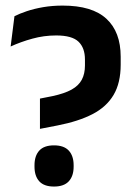

<svg xmlns="http://www.w3.org/2000/svg" viewBox="-20 -672 497 704"><path d="M126.5 -199.5V-310.5L172 -319.5Q216.5 -329 242.5 -343.5Q268.5 -358 280 -379.8Q291.5 -401.5 291.5 -432V-453.5Q291.5 -496.5 267.8 -519.2Q244 -542 186 -542Q141 -542 98.5 -530.2Q56 -518.5 19 -501.5L33 -612.5Q51.5 -622 78.2 -631Q105 -640 138.5 -645.8Q172 -651.5 210 -651.5Q318 -651.5 370.2 -603.2Q422.5 -555 422.5 -464V-435Q422.5 -368 396.5 -324Q370.5 -280 319.2 -253.5Q268 -227 191 -212ZM178 12Q141.5 12 124 -7.2Q106.5 -26.5 106.5 -61V-66Q106.5 -100.5 124 -119.8Q141.5 -139 178 -139Q214.5 -139 232.2 -119.8Q250 -100.5 250 -66V-61Q250 -26.5 232.2 -7.2Q214.5 12 178 12Z"/></svg>

Font: Anek Odia Medium SemiBold
Style: Regular
Weight: 600
Version: Version 1.003